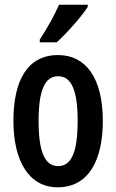

<svg xmlns="http://www.w3.org/2000/svg" viewBox="-20 -786 494 816"><path d="M353 -766H231C211 -721 184 -671 149 -618V-606H221C264 -645 328 -717 353 -757ZM417 -272C417 -454 345 -552 227 -552C96 -552 37 -443 37 -272C37 -110 98 10 225 10C361 10 417 -112 417 -272ZM144 -271C144 -399 169 -462 227 -462C285 -462 310 -399 310 -272C310 -143 285 -80 227 -80C169 -80 144 -145 144 -271Z"/></svg>

Font: Noto Sans Display Condensed Medium
Style: Regular
Weight: 500
Width: 3
Designer: Monotype Design Team
Foundry: Monotype Imaging Inc.
Version: Version 1.900